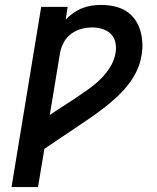

<svg xmlns="http://www.w3.org/2000/svg" viewBox="-20 -763 640 783"><path d="M27 0 148 -735H256L248 -683Q262 -698 279 -710Q296 -722 315 -729.5Q334 -737 353.5 -740Q373 -743 392 -743Q419 -743 445 -737.5Q471 -732 492.5 -719Q514 -706 529 -685.5Q544 -665 551.5 -640.5Q559 -616 560.5 -589.5Q562 -563 557 -536Q552 -504 537 -472.5Q522 -441 499 -413Q476 -385 450 -361.5Q424 -338 395.5 -316.5Q367 -295 337.5 -275Q308 -255 278.5 -235Q249 -215 219.5 -195.5Q190 -176 161 -156L135 0ZM183 -294Q209 -312 236 -329Q263 -346 289 -363.5Q315 -381 341 -399.5Q367 -418 389.5 -440Q412 -462 429 -489Q446 -516 451 -546Q455 -567 451 -588Q447 -609 433 -623.5Q419 -638 398.5 -644.5Q378 -651 357 -651Q335 -651 313 -645.5Q291 -640 271.5 -626Q252 -612 240.5 -591Q229 -570 225 -548Z"/></svg>

Font: Iosevka Aile Semibold Oblique
Style: Regular
Weight: 600
Italic angle: -9°
Designer: Belleve Invis
Foundry: Belleve Invis
Version: Version 31.1.0; ttfautohint (v1.8.4)